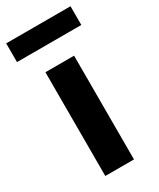

<svg xmlns="http://www.w3.org/2000/svg" viewBox="-214 -775 692 835"><g transform="rotate(-30 131.5 -357.5)"><path d="M0 0ZM199 -521V0H55V-521ZM293 -715V-621H-30V-715Z"/></g></svg>

Font: Rosa Sans
Style: Bold
Weight: 700
Designer: Pentagram / MCKL
Foundry: Pentagram / MCKL
Version: Version 1.005;September 16, 2019;FontCreator 11.5.0.2425 64-